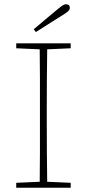

<svg xmlns="http://www.w3.org/2000/svg" viewBox="-20 -879 407 899"><path d="M138 -742Q166 -765 192.5 -788Q219 -811 244 -831Q262 -846 271.5 -852.5Q281 -859 289 -859Q307 -859 307 -842Q307 -833 297.5 -825Q288 -817 265 -803Q237 -785 207 -766.5Q177 -748 148 -729ZM56 -653V-676H311V-653L201 -648Q200 -579 199.5 -510Q199 -441 199 -370V-307Q199 -237 199.5 -167Q200 -97 201 -28L311 -23V0H56V-23L166 -28Q167 -97 167 -167Q167 -237 167 -307V-370Q167 -441 167 -510Q167 -579 166 -648Z"/></svg>

Font: Source Serif 4 SmText ExtraLight
Style: Regular
Weight: 200
Designer: Frank Grießhammer
Foundry: Adobe
Version: Version 4.005;hotconv 1.1.0;makeotfexe 2.6.0